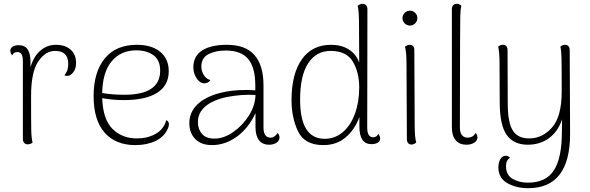

<svg xmlns="http://www.w3.org/2000/svg" viewBox="-20 -749 3093 1007"><path d="M379 -418Q379 -390 365.5 -371.5Q352 -353 336 -351H332Q323 -351 318 -354Q330 -370 334 -383.5Q338 -397 338 -414Q338 -482 269 -482Q218 -482 180.5 -426.5Q143 -371 143 -246Q143 -102 144 -62Q145 -22 151 -2Q141 8 125 8Q114 8 107 0.5Q100 -7 100 -20V-426Q100 -453 93 -464.5Q86 -476 71 -476Q52 -476 44 -459Q34 -470 34 -483Q34 -496 46 -504Q58 -512 78 -512Q110 -512 125 -490Q140 -468 140 -423V-396Q156 -453 191.5 -483.5Q227 -514 274 -514Q321 -514 350 -489Q379 -464 379 -418Z M866 -98Q866 -86 860 -74Q842 -32 796.5 -10Q751 12 690 12Q586 12 528.5 -53.5Q471 -119 471 -245Q471 -371 529.5 -442.5Q588 -514 698 -514Q775 -514 820 -477.5Q865 -441 865 -375Q865 -301 804.5 -262.5Q744 -224 630 -224Q573 -224 516 -234Q520 -122 570.5 -72.5Q621 -23 698 -23Q754 -23 796.5 -47Q839 -71 852 -119Q866 -112 866 -98ZM516 -261Q570 -252 632 -252Q820 -252 820 -378Q820 -435 784 -460Q748 -485 695 -485Q614 -485 566 -428Q518 -371 516 -261Z M1446 -28Q1446 -11 1430 -0.5Q1414 10 1392 10Q1356 10 1338 -14Q1320 -38 1320 -83V-156Q1284 -77 1222.5 -32.5Q1161 12 1092 12Q1035 12 1004 -20Q973 -52 973 -103Q973 -159 1013.5 -199.5Q1054 -240 1132 -261Q1192 -277 1268 -277Q1303 -277 1319 -275V-301Q1319 -394 1282 -439Q1245 -484 1164 -484Q1111 -484 1073.5 -465Q1036 -446 1036 -399Q1036 -377 1048.5 -356Q1061 -335 1084 -329Q1078 -320 1069 -316Q1060 -312 1052 -312Q1028 -312 1011 -338.5Q994 -365 994 -396Q994 -455 1040.5 -484.5Q1087 -514 1170 -514Q1267 -514 1314.5 -460.5Q1362 -407 1362 -300V-80Q1362 -27 1400 -27Q1410 -27 1420 -34Q1430 -41 1436 -52Q1446 -41 1446 -28ZM1320 -251Q1310 -252 1288 -252Q1250 -252 1208 -246.5Q1166 -241 1137 -232Q1079 -214 1048.5 -183Q1018 -152 1018 -108Q1018 -71 1039.5 -46.5Q1061 -22 1106 -22Q1153 -22 1202.5 -56Q1252 -90 1285.5 -143Q1319 -196 1320 -251Z M1974 -22Q1974 -9 1961.5 -1Q1949 7 1928 7Q1865 7 1865 -85V-135Q1840 -68 1792.5 -28Q1745 12 1676 12Q1578 12 1543.5 -59.5Q1509 -131 1509 -224Q1509 -360 1562.5 -437Q1616 -514 1716 -514Q1771 -514 1809.5 -489.5Q1848 -465 1864 -421L1863 -615Q1863 -693 1856 -718Q1867 -729 1881 -729Q1893 -729 1900 -721.5Q1907 -714 1907 -701L1906 -80Q1906 -29 1937 -29Q1956 -29 1964 -47Q1974 -34 1974 -22ZM1864 -290Q1864 -370 1830.5 -426Q1797 -482 1714 -482Q1639 -482 1596.5 -417.5Q1554 -353 1554 -226Q1554 -21 1683 -21Q1737 -21 1778 -56Q1819 -91 1841.5 -152.5Q1864 -214 1864 -290Z M2091 -654Q2091 -670 2102.5 -681.5Q2114 -693 2130 -693Q2146 -693 2157.5 -681.5Q2169 -670 2169 -654Q2169 -638 2157.5 -626.5Q2146 -615 2130 -615Q2114 -615 2102.5 -626.5Q2091 -638 2091 -654ZM2163 -2Q2152 9 2138 9Q2127 9 2120.5 1.5Q2114 -6 2114 -19L2112 -412Q2112 -477 2104 -504Q2117 -514 2129 -514Q2140 -514 2146.5 -507Q2153 -500 2153 -487L2155 -94Q2155 -27 2163 -2Z M2350 -80V-701Q2350 -714 2357 -721.5Q2364 -729 2375 -729Q2391 -729 2400 -718Q2395 -704 2394 -664Q2393 -624 2393 -522L2392 -80Q2392 -54 2402.5 -40.5Q2413 -27 2432 -27Q2446 -27 2457.5 -33.5Q2469 -40 2474 -52Q2484 -41 2484 -28Q2484 -11 2467 -0.5Q2450 10 2426 10Q2390 10 2370 -13.5Q2350 -37 2350 -80Z M2970 -47Q2970 238 2750 238Q2686 238 2640 211Q2594 184 2594 129Q2594 103 2604.5 85.5Q2615 68 2632 68Q2647 68 2655 79Q2634 90 2634 123Q2634 169 2668.5 189Q2703 209 2749 209Q2843 209 2885 144.5Q2927 80 2927 -59L2928 -123Q2907 -60 2860 -25Q2813 10 2748 10Q2675 10 2638.5 -40Q2602 -90 2601 -206L2600 -412Q2600 -476 2593 -504Q2603 -514 2618 -514Q2629 -514 2635.5 -507Q2642 -500 2642 -487L2643 -207Q2643 -108 2669 -65.5Q2695 -23 2755 -23Q2825 -23 2875.5 -80.5Q2926 -138 2926 -269Q2926 -408 2925 -446.5Q2924 -485 2919 -504Q2929 -514 2944 -514Q2955 -514 2961.5 -506.5Q2968 -499 2968 -486Z"/></svg>

Font: Arima Madurai ExtraLight
Style: Regular
Weight: 275
Designer: Joana Correia and Natanael Gama
Foundry: NDISCOVER
Version: Version 1.019